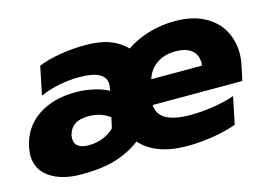

<svg xmlns="http://www.w3.org/2000/svg" viewBox="-74 -635 1108 790"><g transform="rotate(-15 480.0 -240.0)"><path d="M2 -116Q2 -126 6 -150Q23 -230 87.5 -274Q152 -318 249 -318Q288 -318 325 -309.5Q362 -301 388 -287L390 -297Q392 -309 392 -313Q392 -374 280 -374Q191 -374 112 -340L137 -461Q173 -476 227 -485.5Q281 -495 337 -495Q399 -495 440.5 -479.5Q482 -464 511 -434Q551 -462 605.5 -478.5Q660 -495 718 -495Q792 -495 842.5 -468.5Q893 -442 918 -397.5Q943 -353 943 -299Q943 -273 937 -246L924 -185H542Q545 -105 683 -105Q730 -105 781 -113Q832 -121 871 -135L847 -19Q806 -4 750 5.5Q694 15 637 15Q503 15 439 -57Q391 -21 332.5 -3Q274 15 186 15Q103 15 52.5 -19.5Q2 -54 2 -116ZM780 -289 781 -301Q781 -336 757.5 -355Q734 -374 689 -374Q641 -374 608.5 -351Q576 -328 564 -289ZM355 -136 365 -180Q328 -209 273 -209Q201 -209 187 -150Q186 -145 186 -137Q186 -93 247 -93Q278 -93 307 -104.5Q336 -116 355 -136Z"/></g></svg>

Font: Prompt Bold
Style: Bold Italic
Weight: 700
Italic angle: -12°
Designer: Katatrad Team
Foundry: CadsonDemak
Version: Version 1.000